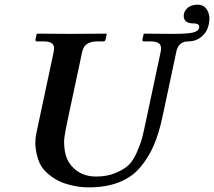

<svg xmlns="http://www.w3.org/2000/svg" viewBox="-20 -790 917 822"><path d="M786.1 -612.8Q744.1 -612.8 734.9 -568.8L676.3 -293Q661.1 -221.2 639.2 -169.4Q617.2 -117.7 581.3 -74.7Q545.4 -31.7 490 -9.8Q434.6 12.2 359.4 12.2Q338.4 12.2 316.9 9.3Q295.4 6.3 269.3 -1Q243.2 -8.3 221.7 -20.5Q200.2 -32.7 179.4 -51.5Q158.7 -70.3 147.9 -95.9Q137.2 -121.6 132.6 -156Q127.9 -190.4 138.7 -233.9L210 -568.8Q214.8 -592.3 204.6 -602.5Q194.3 -612.8 165.5 -612.8H138.2Q130.4 -612.8 131.8 -621.1L137.2 -645L139.2 -646Q246.1 -645 285.2 -645L435.5 -646L437 -645L432.1 -621.1Q430.7 -613.3 422.4 -612.8H396.5Q341.3 -612.8 332 -568.8L267.6 -267.1Q258.8 -225.1 255.6 -200.7Q252.4 -176.3 257.8 -142.6Q263.2 -108.9 282.7 -84Q322.3 -34.2 391.1 -34.2Q438 -34.2 473.9 -49.1Q509.8 -64 529.8 -82.5Q549.8 -101.1 565.9 -137.9Q582 -174.8 588.1 -198Q594.2 -221.2 603.5 -265.6Q605 -272 605.5 -274.9L668 -568.8Q672.9 -592.3 662.6 -602.5Q652.3 -612.8 623.5 -612.8H596.2Q588.4 -612.8 589.8 -621.1L595.2 -645L597.2 -646Q678.2 -645 717.3 -645Q780.8 -645 804.9 -650.4Q829.1 -655.8 832.5 -670.9Q834 -677.7 831.3 -682.1Q828.6 -686.5 822.3 -688.2Q815.9 -689.9 805.7 -689.9Q782.2 -689.9 772.9 -701.9Q763.7 -713.9 767.6 -731Q769.5 -739.7 774.7 -747.1Q779.8 -754.4 787.4 -759.5Q794.9 -764.6 804.7 -767.3Q814.5 -770 825.7 -770Q854 -770 867.7 -745.8Q881.3 -721.7 874 -686Q867.2 -653.3 843 -633.1Q818.8 -612.8 786.1 -612.8Z"/></svg>

Font: Linux Libertine Slanted
Style: Semibold Slanted
Weight: 600
Designer: Philipp H. Poll
Foundry: Philipp H. Poll
Version: Version 5.1.1